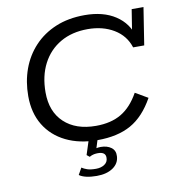

<svg xmlns="http://www.w3.org/2000/svg" viewBox="-85 -670 847 925"><g transform="rotate(-10 338.5 -207.5)"><path d="M348.2 10Q260.1 10 193.9 -22.4Q127.8 -54.8 91.5 -114.6Q55.3 -174.3 55.3 -256.6Q55.3 -327.1 77.4 -388.3Q99.6 -449.6 142.9 -495.9Q186.2 -542.2 248.3 -568.1Q310.4 -594 390 -594Q480.9 -594 540.5 -554.9Q600.2 -515.8 618.2 -446.2L598.6 -456L618.8 -583H676.6L648 -400.4H593.8Q574.8 -460 520.7 -492.5Q466.6 -525 392.9 -525Q315.8 -525 259.1 -492.1Q202.4 -459.2 171.5 -399.6Q140.5 -339.9 140.5 -259.7Q140.5 -165.5 197.3 -112.3Q254.1 -59 352.6 -59Q426.4 -59 476.7 -88.8Q527 -118.5 563.4 -183.7L624.6 -148.1Q577.5 -63.4 511.9 -26.7Q446.4 10 348.2 10ZM314.2 179.2Q286.1 179.2 263.9 174.2Q241.8 169.2 228.9 159.6L247.5 126.7Q258.5 134.1 274 139.4Q289.6 144.7 316.3 144.7Q341.3 144.7 358.2 133.3Q375.2 121.8 375.2 101.6Q376.4 72.1 337.6 72.1Q329.2 72.1 318.6 73.9Q308 75.8 296.3 82.6L282.8 71.7L307.8 -5.8H351.8L331.2 60.2L311.2 55.3Q333.4 44.9 356.1 44.9Q387.6 44.9 407.6 59.7Q427.7 74.6 425.8 102.6Q424 137.6 393.5 158.4Q362.9 179.2 314.2 179.2Z"/></g></svg>

Font: Rokkitt SemiBold
Style: Italic
Weight: 600
Italic angle: -9°
Designer: Vernon Adams
Foundry: Vernon Adams
Version: Version 3.103